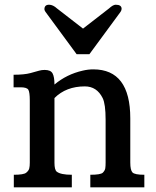

<svg xmlns="http://www.w3.org/2000/svg" viewBox="-20 -801 665 821"><path d="M38.1 0ZM342.8 -431.6Q262.7 -431.6 212.9 -381.8V-105Q212.9 -74.7 222.7 -66.9Q239.7 -53.7 287.1 -53.7V0H39.1V-53.7Q81.1 -53.7 91.8 -62.3Q102.5 -70.8 105 -80.6Q107.4 -90.3 107.4 -105V-371.1Q107.4 -406.2 101.3 -417Q95.2 -427.7 67.9 -427.7H38.1V-481.4Q84 -481.4 110.1 -488.5Q136.2 -495.6 147.2 -498.8Q158.2 -502 170.9 -502Q196.8 -502 204.8 -487.1Q212.9 -472.2 212.9 -439.5Q265.1 -483.4 334 -499Q356.9 -504.4 378.9 -504.4Q537.1 -504.4 537.1 -294.9V-106Q537.1 -73.7 546.4 -63.7Q555.7 -53.7 597.2 -53.7V0H366.2V-53.7Q410.6 -53.7 419.7 -62.7Q428.7 -71.8 430.2 -81.5Q431.6 -91.3 431.6 -106V-288.6Q431.6 -356.4 418.9 -381.8Q394 -431.6 342.8 -431.6ZM307.6 -569.3 174.3 -750.5Q169.9 -757.3 169.9 -761.2Q169.9 -780.8 189.9 -780.8Q206.5 -780.8 224.1 -764.6L335 -678.7L445.8 -764.6Q463.4 -780.8 474.6 -780.8Q500 -780.8 500 -763.2Q500 -757.3 495.6 -750.5L362.3 -569.3Z"/></svg>

Font: Arbutus Slab
Style: Regular
Weight: 400
Version: Version 1.002; ttfautohint (v0.92) -l 10 -r 16 -G 200 -x 7 -